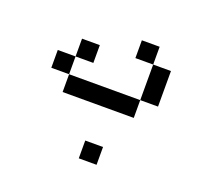

<svg xmlns="http://www.w3.org/2000/svg" viewBox="-85 -536 671 634"><g transform="rotate(20 250.0 -219.0)"><path d="M312.5 0V-62.5H250V0ZM187.5 -312.5V-375H125V-312.5H62.5V-250H125V-187.5H375V-250H125V-312.5ZM375 -250H437.5Q437.5 -250 437.5 -375H375Q375 -375 375 -250ZM375 -375V-437.5H312.5V-375Z"/></g></svg>

Font: BFUnifontExMono
Style: Regular
Weight: 500
Version: Version 15.0.06